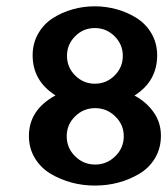

<svg xmlns="http://www.w3.org/2000/svg" viewBox="-20 -573 527 603"><path d="M342 -82.3Q368.7 -108.4 368.7 -145Q368.7 -181.6 342 -207.5Q315.4 -233.4 278.8 -233.4Q242.2 -233.4 215.8 -207.5Q189.5 -181.6 189.5 -145Q189.5 -108.4 215.8 -82.3Q242.2 -56.2 278.8 -56.2Q315.4 -56.2 342 -82.3ZM339.8 -335.7Q365.7 -361.3 365.7 -397.5Q365.7 -433.6 339.8 -459.2Q314 -484.9 277.8 -484.9Q241.7 -484.9 216.1 -459.2Q190.4 -433.6 190.4 -397.5Q190.4 -361.3 216.3 -335.7Q242.2 -310.1 278.1 -310.1Q314 -310.1 339.8 -335.7ZM70.8 -146Q70.8 -228 154.3 -273.4Q82.5 -318.8 82.5 -399.4Q82.5 -437 99.9 -467.3Q117.2 -497.6 145.8 -515.9Q174.3 -534.2 208 -543.7Q241.7 -553.2 277.3 -553.2Q313 -553.2 346.9 -543.7Q380.9 -534.2 409.7 -515.9Q438.5 -497.6 456.1 -467.3Q473.6 -437 473.6 -399.4Q473.6 -317.9 402.3 -272.9Q440.4 -252.4 462.9 -220Q485.4 -187.5 485.4 -147.2Q485.4 -106.9 466.6 -75.9Q447.8 -44.9 417 -26.9Q354.5 9.8 278.3 9.8Q202.1 9.8 139.6 -26.9Q108.9 -44.9 89.8 -75.9Q70.8 -106.9 70.8 -146Z"/></svg>

Font: Rachana
Style: Bold
Weight: 700
Designer: Hussain KH
Foundry: Hussain KH, Rajeesh K Nambiar, Santhosh Thottingal, Swathanthra Malayalam Computing (http://smc.org.in)
Version: Version 7.0.0+20221109